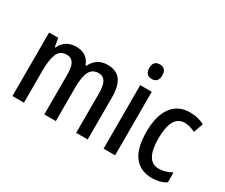

<svg xmlns="http://www.w3.org/2000/svg" viewBox="-121 -1075 1655 1414"><g transform="rotate(30 706.0 -367.5)"><path d="M564 -550Q637 -550 673 -503Q709 -456 709 -357V0H611V-338Q611 -403 592.5 -433.5Q574 -464 536 -464Q483 -464 460.5 -420Q438 -376 438 -290V0H340V-340Q340 -405 321.5 -434.5Q303 -464 265 -464Q207 -464 187 -413Q167 -362 167 -274V0H69V-540H147L159 -468H165Q183 -509 217 -529.5Q251 -550 295 -550Q346 -550 377.5 -527Q409 -504 422 -465H429Q470 -550 564 -550Z M894 -745Q949 -745 949 -683Q949 -652 934.5 -636.5Q920 -621 894 -621Q868 -621 853 -636.5Q838 -652 838 -683Q838 -745 894 -745ZM942 -540V0H844V-540Z M1260 10Q1161 10 1108 -58Q1055 -126 1055 -267Q1055 -402 1109 -476Q1163 -550 1264 -550Q1301 -550 1332 -542Q1363 -534 1387 -520L1358 -440Q1336 -451 1313 -457.5Q1290 -464 1268 -464Q1156 -464 1156 -267Q1156 -75 1268 -75Q1298 -75 1325 -83.5Q1352 -92 1378 -106V-22Q1354 -6 1323.5 2Q1293 10 1260 10Z"/></g></svg>

Font: Noto Sans Arabic UI Cn Md
Style: Regular
Weight: 500
Width: 3
Designer: Monotype Design Team, Nadine Chahine and Nizar Qandah
Foundry: Monotype Imaging Inc.
Version: Version 2.010; ttfautohint (v1.8.4.7-5d5b)